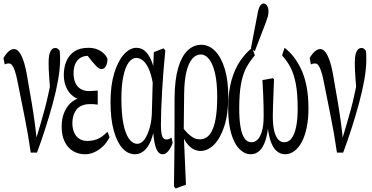

<svg xmlns="http://www.w3.org/2000/svg" viewBox="-24 -809 2103 1086"><path d="M149.9 54.2Q134.8 -52.2 115 -148.9Q95.2 -245.6 75.2 -347.7Q67.9 -385.3 60.3 -407.2Q52.7 -429.2 44.7 -439.7Q36.6 -450.2 25.9 -450.2Q18.6 -450.2 12.9 -448.7Q7.3 -447.3 2.4 -444.8L-4.4 -481Q4.9 -496.6 14.4 -507.8Q23.9 -519 34.4 -525.4Q44.9 -531.7 55.2 -531.7Q70.8 -531.7 84.5 -514.6Q98.1 -497.6 110.4 -460.4Q122.6 -423.3 132.3 -360.8Q145 -290 155.5 -227.1Q166 -164.1 173.3 -108.4Q180.7 -52.7 185.1 -2.4H174.3L178.2 -17.6Q193.4 -66.9 205.8 -109.6Q218.3 -152.3 229.2 -192.9Q240.2 -233.4 249.3 -276.4Q258.3 -319.3 269 -368.2L262.7 -265.6Q258.3 -319.8 255.4 -355.2Q252.4 -390.6 251.7 -414.8Q251 -439 251 -456.1Q251 -497.1 261 -517.3Q271 -537.6 287.6 -537.6Q297.4 -537.6 302.7 -533.4Q308.1 -529.3 313.5 -522.5Q314.9 -512.7 315.4 -501.7Q315.9 -490.7 315.9 -470.2Q315.9 -420.9 304.7 -357.2Q293.5 -293.5 274.2 -222.9Q254.9 -152.3 231.9 -80.8Q209 -9.3 185.1 54.2Z M456.5 63.5Q418.9 63.5 388.9 45.4Q358.9 27.3 341.8 -7.6Q324.7 -42.5 324.7 -92.3Q324.7 -140.6 341.3 -177.5Q357.9 -214.4 386.7 -235.8Q415.5 -257.3 452.1 -257.3V-242.7Q415.5 -245.1 390.1 -264.2Q364.7 -283.2 350.8 -314.5Q336.9 -345.7 336.9 -384.3Q336.9 -428.2 351.6 -462.9Q366.2 -497.6 396.7 -518.1Q427.2 -538.6 476.1 -538.6Q502 -538.6 522.9 -531Q543.9 -523.4 559.8 -509.5Q575.7 -495.6 584 -476.6Q584 -454.1 575.7 -436.3Q567.4 -418.5 550.3 -418.5Q542 -418.5 535.4 -422.6Q528.8 -426.8 520 -435.5Q511.2 -444.3 499 -459L461.9 -505.9H512.2L519 -484.9Q507.3 -489.7 497.6 -491.5Q487.8 -493.2 476.1 -493.2Q449.2 -493.2 430.7 -481.9Q412.1 -470.7 402.1 -448.7Q392.1 -426.8 392.1 -394Q392.1 -363.3 402.1 -340.8Q412.1 -318.4 431.6 -306.2Q451.2 -293.9 481.4 -293.9Q491.2 -293.9 502.2 -294.9Q513.2 -295.9 528.8 -296.9V-217.3Q511.2 -219.7 502.9 -220Q494.6 -220.2 487.8 -220.2Q458 -220.2 438 -211.4Q418 -202.6 406.7 -186.8Q395.5 -170.9 390.4 -152.1Q385.3 -133.3 385.3 -113.3Q385.3 -83.5 395 -60.5Q404.8 -37.6 423.6 -24.7Q442.4 -11.7 469.7 -11.7Q496.6 -11.7 523.9 -21.2Q551.3 -30.8 584 -64L595.7 -32.7Q579.1 0 556.2 20.8Q533.2 41.5 508.3 52.5Q483.4 63.5 456.5 63.5Z M739.3 63.5Q700.2 63.5 669.4 30.5Q638.7 -2.4 619.9 -68.6Q601.1 -134.8 601.1 -231Q601.1 -326.7 622.3 -395.8Q643.6 -464.8 677.2 -501.7Q710.9 -538.6 747.1 -538.6Q772.9 -538.6 793.2 -522.7Q813.5 -506.8 829.3 -472.7Q845.2 -438.5 854.5 -380.9H869.6L845.2 -302.7Q837.9 -367.7 822.5 -407.2Q807.1 -446.8 787.4 -464.1Q767.6 -481.4 747.6 -481.4Q722.7 -481.4 703.6 -455.3Q684.6 -429.2 673.6 -377.4Q662.6 -325.7 662.6 -251.5Q662.6 -166.5 673.8 -109.6Q685.1 -52.7 705.6 -24.2Q726.1 4.4 752.9 4.4Q774.4 4.4 792.2 -19Q810.1 -42.5 822.8 -86.2Q835.4 -129.9 835.4 -189.9L841.3 -402.3L846.2 -514.2L900.9 -535.6L911.1 -523.4Q905.3 -466.8 900.6 -407.5Q896 -348.1 892.8 -292.5Q889.6 -236.8 887.9 -188.5Q886.2 -140.1 886.2 -105Q886.2 -56.6 893.6 -38.3Q900.9 -20 917 -20Q924.3 -20 931.9 -22.9Q939.5 -25.9 946.3 -30.8L952.6 -1Q943.4 26.4 928.5 44.9Q913.6 63.5 895.5 63.5Q880.4 63.5 868.7 48.3Q856.9 33.2 849.4 -5.9Q841.8 -44.9 840.3 -115.7L853.5 -114.3Q845.2 -51.8 829.1 -12.9Q813 25.9 789.8 44.7Q766.6 63.5 739.3 63.5Z M960 245.6 962.9 15.1 963.4 -254.9Q964.4 -358.4 983.6 -424.6Q1002.9 -490.7 1036.9 -523.2Q1070.8 -555.7 1114.3 -555.7Q1158.2 -555.7 1192.9 -520.3Q1227.5 -484.9 1247.3 -419.4Q1267.1 -354 1267.1 -263.2Q1267.1 -163.1 1244.4 -94Q1221.7 -24.9 1186 10Q1150.4 44.9 1109.4 44.9Q1090.8 44.9 1070.6 34.9Q1050.3 24.9 1031.5 0Q1012.7 -24.9 999.5 -67.4H997.6L1005.9 -92.3Q1022.5 -69.8 1038.8 -53.7Q1055.2 -37.6 1071.5 -29.3Q1087.9 -21 1106 -21Q1141.1 -21 1163.1 -50Q1185.1 -79.1 1194.8 -132.6Q1204.6 -186 1204.6 -258.3Q1204.6 -340.8 1192.4 -394Q1180.2 -447.3 1158.9 -474.1Q1137.7 -501 1111.8 -501Q1084.5 -501 1063.2 -476.3Q1042 -451.7 1030.3 -402.8Q1018.6 -354 1017.6 -280.8L1015.1 -68.4V-57.6L1027.8 235.8L969.2 257.3Z M1395 63.5Q1359.4 63.5 1330.1 33.9Q1300.8 4.4 1283.7 -54Q1266.6 -112.3 1266.6 -195.8Q1266.6 -289.1 1285.6 -355.5Q1304.7 -421.9 1335.7 -466.3Q1366.7 -510.7 1402.3 -538.6L1417.5 -495.6Q1390.1 -464.8 1369.9 -427.7Q1349.6 -390.6 1339.4 -335.2Q1329.1 -279.8 1329.1 -194.8Q1329.1 -134.8 1336.2 -92.3Q1343.3 -49.8 1358.6 -27.1Q1374 -4.4 1398.9 -4.4Q1417.5 -4.4 1432.9 -19.3Q1448.2 -34.2 1457.8 -67.1Q1467.3 -100.1 1467.3 -154.8Q1467.3 -176.3 1466.8 -205.3Q1466.3 -234.4 1464.8 -272.2Q1463.4 -310.1 1460.4 -356L1520 -366.7L1525.9 -360.8Q1524.4 -319.8 1522.9 -281.2Q1521.5 -242.7 1520.3 -210.4Q1519 -178.2 1519 -154.8Q1519 -103 1526.6 -70.3Q1534.2 -37.6 1548.6 -21Q1563 -4.4 1585 -4.4Q1608.4 -4.4 1625.5 -27.1Q1642.6 -49.8 1651.1 -92.3Q1659.7 -134.8 1659.7 -193.4Q1659.7 -280.8 1648.9 -336.2Q1638.2 -391.6 1618.9 -428.2Q1599.6 -464.8 1571.3 -495.6L1585.4 -538.6Q1612.3 -518.6 1636.5 -488Q1660.6 -457.5 1679.9 -416.3Q1699.2 -375 1710 -320.3Q1720.7 -265.6 1720.7 -194.8Q1720.7 -137.2 1711.2 -89.8Q1701.7 -42.5 1684.1 -8.3Q1666.5 25.9 1641.8 44.7Q1617.2 63.5 1588.4 63.5Q1561 63.5 1539.6 44.2Q1518.1 24.9 1504.9 -16.6Q1491.7 -58.1 1487.3 -121.6H1495.6Q1491.2 -55.7 1477.5 -14.9Q1463.9 25.9 1442.9 44.7Q1421.9 63.5 1395 63.5ZM1395.5 -536.6 1434.6 -740.2Q1440.4 -767.6 1448.7 -778.3Q1457 -789.1 1466.3 -789.1Q1479 -789.1 1486.8 -776.6Q1494.6 -764.2 1494.6 -744.1Q1494.6 -728.5 1491.2 -716.3Q1487.8 -704.1 1479.5 -681.6L1417 -519Z M1881.8 54.2Q1866.7 -52.2 1846.9 -148.9Q1827.1 -245.6 1807.1 -347.7Q1799.8 -385.3 1792.2 -407.2Q1784.7 -429.2 1776.6 -439.7Q1768.6 -450.2 1757.8 -450.2Q1750.5 -450.2 1744.9 -448.7Q1739.3 -447.3 1734.4 -444.8L1727.5 -481Q1736.8 -496.6 1746.3 -507.8Q1755.9 -519 1766.4 -525.4Q1776.9 -531.7 1787.1 -531.7Q1802.7 -531.7 1816.4 -514.6Q1830.1 -497.6 1842.3 -460.4Q1854.5 -423.3 1864.3 -360.8Q1877 -290 1887.5 -227.1Q1897.9 -164.1 1905.3 -108.4Q1912.6 -52.7 1917 -2.4H1906.2L1910.2 -17.6Q1925.3 -66.9 1937.7 -109.6Q1950.2 -152.3 1961.2 -192.9Q1972.2 -233.4 1981.2 -276.4Q1990.2 -319.3 2001 -368.2L1994.6 -265.6Q1990.2 -319.8 1987.3 -355.2Q1984.4 -390.6 1983.6 -414.8Q1982.9 -439 1982.9 -456.1Q1982.9 -497.1 1992.9 -517.3Q2002.9 -537.6 2019.5 -537.6Q2029.3 -537.6 2034.7 -533.4Q2040 -529.3 2045.4 -522.5Q2046.9 -512.7 2047.4 -501.7Q2047.9 -490.7 2047.9 -470.2Q2047.9 -420.9 2036.6 -357.2Q2025.4 -293.5 2006.1 -222.9Q1986.8 -152.3 1963.9 -80.8Q1940.9 -9.3 1917 54.2Z"/></svg>

Font: Scarab Serif
Style: Condensed
Weight: 400
Designer: John Roberts
Foundry: Scarab
Version: 1.0